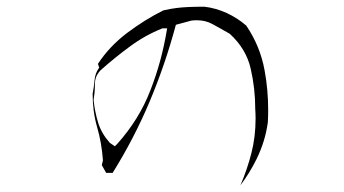

<svg xmlns="http://www.w3.org/2000/svg" viewBox="-20 -678 1040 581"><path d="M753.4 -319.3Q753.4 -263.7 740.7 -214.4Q728 -165 707.5 -117.2Q735.4 -154.3 755.9 -195.8Q782.7 -250 790.5 -308.1Q791.5 -326.2 791.5 -344.2Q791.5 -406.7 780.8 -464.4Q767.6 -538.1 725.1 -600.6Q698.7 -623.5 665.8 -638.7Q632.8 -653.8 598.1 -657.7Q544.4 -657.7 514.2 -653.8Q494.6 -651.4 474.1 -646.5Q418.9 -619.1 364.3 -578.1Q311 -537.6 276.4 -484.9L280.3 -472.7L278.8 -471.2Q268.1 -456.5 266.1 -435.5Q264.2 -413.6 260.3 -394Q260.3 -340.3 273.9 -293.2Q287.6 -246.1 291.5 -192.9L288.1 -178.2L301.3 -154.8H320.8Q386.2 -259.8 433.1 -371.3Q480 -482.9 512.2 -603L559.1 -615.7Q566.9 -616.7 575.7 -616.7Q601.6 -616.7 622.1 -605.5Q647.5 -591.8 675.3 -575.7Q724.6 -530.8 738.5 -470.7Q752.4 -410.6 752.4 -347.7Q753.4 -333.5 753.4 -319.3ZM263.2 -375Q267.1 -398.9 267.1 -418.5Q267.1 -429.7 268.1 -434.6Q269 -439.5 270 -442.6Q271 -445.8 272.5 -448.7Q273.9 -451.7 275.9 -454.6Q279.3 -460 284.2 -465.3Q328.1 -504.4 373.5 -537.6Q418.9 -571.3 471.7 -592.3H485.8Q477.1 -539.6 464.6 -493.9Q452.1 -448.2 435.1 -404.8Q401.4 -316.9 334.5 -242.2Q334 -242.2 327.6 -235.4L312.5 -245.6Q287.1 -273.9 277.1 -306.4Q267.1 -338.9 263.2 -375Z"/></svg>

Font: Bakudai
Style: Light
Weight: 300
Version: Version 1.48